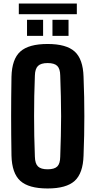

<svg xmlns="http://www.w3.org/2000/svg" viewBox="-20 -1058 540 1087"><path d="M249.5 9Q142.5 9 95 -34Q47.5 -77 45 -177Q44 -238.5 43.5 -293.2Q43 -348 43 -400.8Q43 -453.5 43.5 -508.2Q44 -563 45 -623.5Q47.5 -723.5 95 -766.2Q142.5 -809 249.5 -809Q355.5 -809 402.8 -766.2Q450 -723.5 453 -623.5Q455.5 -563 456.5 -508.2Q457.5 -453.5 457.5 -400.5Q457.5 -347.5 456.5 -292.8Q455.5 -238 453 -177Q450 -77 402.8 -34Q355.5 9 249.5 9ZM249.5 -99.5Q288 -99.5 304.2 -115.5Q320.5 -131.5 321 -170.5Q323 -231 324.5 -287.8Q326 -344.5 326 -400.2Q326 -456 324.5 -513Q323 -570 321 -630.5Q320.5 -668.5 304.2 -684.8Q288 -701 249.5 -701Q212 -701 195.2 -684.8Q178.5 -668.5 177.5 -630.5Q175 -570.5 174 -513.8Q173 -457 173 -401.2Q173 -345.5 174 -288.5Q175 -231.5 177.5 -170.5Q178.5 -131.5 195.2 -115.5Q212 -99.5 249.5 -99.5ZM277 -855V-946H368V-855ZM133 -855V-946H224V-855ZM86.5 -1038H415V-977.5H86.5Z"/></svg>

Font: Big Shoulders Text Thin ExtraBold
Style: Regular
Weight: 800
Version: Version 2.002